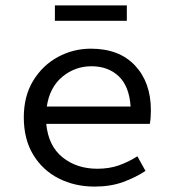

<svg xmlns="http://www.w3.org/2000/svg" viewBox="-20 -678 640 710"><path d="M318 -433Q258 -433 211 -394.5Q164 -356 153 -284H463Q458 -359 419 -396Q380 -433 318 -433ZM330 12Q257 12 197.5 -18Q138 -48 103 -105.5Q68 -163 68 -244Q68 -323 103 -380Q138 -437 194.5 -467.5Q251 -498 316 -498Q421 -498 479.5 -435.5Q538 -373 538 -270Q538 -256 537 -243Q536 -230 534 -220H151Q159 -138 211.5 -96Q264 -54 340 -54Q384 -54 419.5 -66.5Q455 -79 488 -100L518 -46Q482 -22 435.5 -5Q389 12 330 12ZM183 -601V-658H449V-601Z"/></svg>

Font: SauceCodePro NFM
Style: Regular
Weight: 400
Monospace: yes
Designer: Paul D. Hunt, Teo Tuominen
Foundry: Adobe
Version: Version 2.042;hotconv 1.1.0;makeotfexe 2.6.0;Nerd Fonts 3.3.